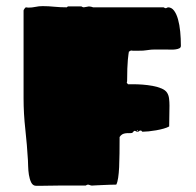

<svg xmlns="http://www.w3.org/2000/svg" viewBox="-20 -600 637 624"><path d="M56.6 -565.9Q56.6 -567.4 59.1 -571Q61.5 -574.7 64 -576.2Q66.4 -576.2 67.9 -575.7Q69.3 -575.2 71.8 -575.2Q84 -575.2 95 -577.6Q106 -580.1 118.7 -580.1Q137.7 -580.1 156.7 -578.1Q175.8 -576.2 196.8 -576.2L200.7 -579.1H244.6Q245.6 -578.1 248.3 -577.1Q251 -576.2 252 -576.2Q252.4 -576.2 255.1 -576.7Q257.8 -577.1 260.7 -577.6Q263.7 -578.1 266.1 -578.6Q268.6 -579.1 269 -579.1Q271.5 -579.1 276.4 -578.1Q281.2 -577.1 282.7 -576.2H511.7Q512.7 -575.2 515.4 -574.2Q518.1 -573.2 519 -573.2Q520 -573.2 522.5 -574.7Q524.9 -576.2 525.9 -576.2Q537.6 -576.2 545.7 -565.4Q553.7 -554.7 558.6 -537.1Q563.5 -519.5 565.7 -497.1Q567.9 -474.6 567.9 -451.2Q567.9 -445.3 562.7 -442.9Q557.6 -440.4 550.5 -439.5Q543.5 -438.5 535.6 -438.7Q527.8 -439 522.9 -439H482.9Q473.1 -439 467.5 -438.2Q461.9 -437.5 456.8 -436.8Q451.7 -436 445.1 -435.5Q438.5 -435.1 427.7 -435.1Q420.9 -435.1 414.6 -435.1Q408.2 -435.1 405.8 -436L398.9 -432.1Q398.4 -429.7 397.5 -423.3Q396.5 -417 395.5 -405.5Q394.5 -394 393.8 -377Q393.1 -359.9 393.1 -335.9Q393.6 -336.4 392.3 -333.5Q391.1 -330.6 396 -326.2H414.1Q427.2 -326.2 443.8 -325Q460.4 -323.7 476.3 -320.8Q492.2 -317.9 504.9 -312.5Q517.6 -307.1 522.9 -298.8Q528.3 -290.5 529.5 -279.3Q530.8 -268.1 530.8 -256.8Q530.8 -237.3 530.3 -222.4Q529.8 -207.5 529.8 -189Q522.9 -185.1 511.5 -181.9Q500 -178.7 487.5 -176.5Q475.1 -174.3 463.1 -173.1Q451.2 -171.9 443.8 -171.9Q441.4 -171.9 440.7 -173.8Q439.9 -175.8 437 -175.8Q433.1 -175.8 431.9 -173.8Q430.7 -171.9 426.8 -171.9Q423.8 -171.9 421.9 -173.3Q419.9 -174.8 417 -174.8Q416 -174.8 413.3 -171.9Q410.6 -168.9 409.7 -168Q403.8 -167 398.2 -167.2Q392.6 -167.5 387.5 -166.7Q382.3 -166 377.7 -163.6Q373 -161.1 368.7 -154.8Q368.7 -126.5 368.4 -101.6Q368.2 -76.7 367.2 -56.6Q366.2 -36.6 364 -22Q361.8 -7.3 357.9 0Q348.1 0 335.4 0.5Q322.8 1 311 1.5Q299.3 2 291.3 2.4Q283.2 2.9 282.7 2.9Q278.8 3.4 276.4 2.9Q273.9 2.4 272.2 1.7Q270.5 1 269 0.5Q267.6 0 265.6 0Q264.6 0 262.2 1Q259.8 2 258.8 2.9H184.1Q183.1 2.9 177.2 2.9Q171.4 2.9 162.8 3.2Q154.3 3.4 144.3 3.4Q134.3 3.4 124.8 3.7Q115.2 3.9 107.9 3.9Q100.6 3.9 97.7 3.9Q86.9 3.9 81.5 -6.8Q76.2 -17.6 74 -31.5Q71.8 -45.4 71.5 -59.3Q71.3 -73.2 70.8 -79.1Q67.9 -128.9 62.3 -179.7Q56.6 -230.5 56.6 -280.8ZM426.8 -176.8Q424.8 -176.8 424.8 -174.8Q424.8 -174.3 425.3 -174.3Q425.8 -173.8 426.8 -173.8Q427.7 -173.8 427.7 -174.3V-174.8Q427.7 -176.8 426.8 -176.8Z"/></svg>

Font: Sigmar One
Style: Regular
Weight: 400
Version: Version 1.000